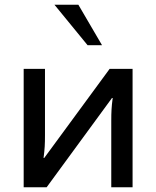

<svg xmlns="http://www.w3.org/2000/svg" viewBox="-20 -791 660 811"><path d="M80 0H177L453 -377H456C451 -339 450 -318 450 -280V0H540V-500H443L167 -124H164C169 -162 170 -183 170 -220V-500H80ZM411 -600 311 -771H210L350 -600Z"/></svg>

Font: Perun
Style: Regular
Weight: 400
Foundry: Copyright (c) Stefan Peev, Context Ltd, 2016
Version: Version 1.089